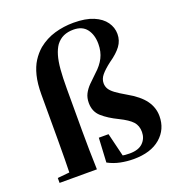

<svg xmlns="http://www.w3.org/2000/svg" viewBox="-149 -957 1021 1097"><g transform="rotate(-20 361.5 -408.0)"><path d="M32 0V-30L146 -41H190V0ZM104 0Q107 -118 107 -236V-510Q107 -576 119 -624Q131 -672 152.5 -705.5Q174 -739 203 -764Q249 -801 304 -817Q359 -833 419 -833Q492 -833 539.5 -813Q587 -793 610.5 -759.5Q634 -726 634 -687Q634 -647 610.5 -615Q587 -583 539 -550Q501 -521 482 -498Q463 -475 463 -449Q463 -430 472 -414.5Q481 -399 503 -382.5Q525 -366 565 -343Q636 -303 667.5 -259.5Q699 -216 699 -164Q699 -84 640.5 -33.5Q582 17 477 17Q437 17 397.5 9Q358 1 323 -18L331 -166H390L428 -10L367 -43Q396 -30 416 -25.5Q436 -21 467 -21Q521 -21 547.5 -47.5Q574 -74 574 -113Q574 -151 552 -175.5Q530 -200 475 -227Q417 -255 381 -287Q345 -319 345 -372Q345 -403 357 -426.5Q369 -450 390 -471.5Q411 -493 439 -519Q475 -551 493.5 -587.5Q512 -624 512 -671Q512 -726 485.5 -761Q459 -796 405 -796Q371 -796 345 -784.5Q319 -773 299 -747Q283 -724 273 -690Q263 -656 259 -608Q255 -560 255 -493V-236Q255 -178 256 -118.5Q257 -59 259 0Z"/></g></svg>

Font: Noto Serif TC ExtraBold
Style: Regular
Weight: 800
Designer: Ryoko NISHIZUKA 西塚涼子 (kana & ideographs); Frank Grießhammer (Latin, Greek & Cyrillic); Wenlong ZHANG 张文龙 (bopomofo); San
Foundry: Adobe
Version: Version 2.002-H1;hotconv 1.1.0;makeotfexe 2.6.0